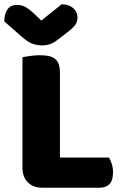

<svg xmlns="http://www.w3.org/2000/svg" viewBox="-40 -874 573 897"><path d="M158 3Q115 3 90 -22Q65 -47 65 -90V-607Q76 -609 100 -612.5Q124 -616 146 -616Q169 -616 186.5 -612.5Q204 -609 216 -600Q228 -591 234 -575Q240 -559 240 -533V-138H469Q476 -127 482 -108.5Q488 -90 488 -70Q488 -30 471 -13.5Q454 3 426 3ZM153 -778 248 -854Q281 -854 301.5 -836.5Q322 -819 322 -793Q322 -773 312.5 -759Q303 -745 276 -724L221 -682Q209 -673 193 -667.5Q177 -662 157 -662Q130 -662 108.5 -671Q87 -680 61 -703L-20 -774Q-20 -808 -5.5 -829.5Q9 -851 40 -851Q60 -851 77.5 -842Q95 -833 127 -803Z"/></svg>

Font: Baloo Tamma
Style: Regular
Weight: 400
Designer: Divya Kowshik and Ek Type
Foundry: Ek Type
Version: Version 1.443;PS 1.000;hotconv 16.6.51;makeotf.lib2.5.65220;